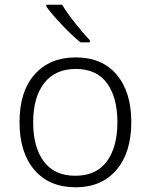

<svg xmlns="http://www.w3.org/2000/svg" viewBox="-20 -786 640 816"><path d="M63 -267Q63 -398 127.5 -470Q192 -542 302 -542Q414 -542 476 -468.5Q538 -395 538 -267Q538 -138 475 -64Q412 10 301 10Q190 10 126.5 -63.5Q63 -137 63 -267ZM479 -267Q479 -371 435 -432Q391 -493 302 -493Q215 -493 168 -433Q121 -373 121 -266Q121 -160 166.5 -99.5Q212 -39 300 -39Q389 -39 434 -100Q479 -161 479 -267ZM177 -758V-766H244Q263 -734 298 -689.5Q333 -645 362 -615V-606H322Q286 -635 243 -680.5Q200 -726 177 -758Z"/></svg>

Font: Noto Sans Mono UI Light
Style: Regular
Weight: 300
Monospace: yes
Designer: Monotype Design team
Foundry: Monotype Imaging Inc.
Version: Version 1.000